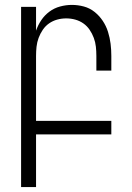

<svg xmlns="http://www.w3.org/2000/svg" viewBox="-20 -548 540 783"><path d="M66 215V-520H127V-423Q135 -446 148.5 -466Q162 -486 181.5 -500.5Q201 -515 225 -521.5Q249 -528 273 -528Q298 -528 322 -521.5Q346 -515 365.5 -499.5Q385 -484 399 -463Q413 -442 420.5 -418Q428 -394 431 -369.5Q434 -345 434 -320V-260H373V-320Q373 -339 371 -357.5Q369 -376 362.5 -393.5Q356 -411 345.5 -426.5Q335 -442 320 -452.5Q305 -463 287 -468Q269 -473 250 -473Q231 -473 213 -468Q195 -463 180 -452.5Q165 -442 154.5 -426.5Q144 -411 137.5 -393.5Q131 -376 129 -357.5Q127 -339 127 -320V-55H434V0H127V215Z"/></svg>

Font: Iosevka Fixed Light
Style: Regular
Weight: 300
Monospace: yes
Designer: Belleve Invis
Foundry: Belleve Invis
Version: Version 32.3.0